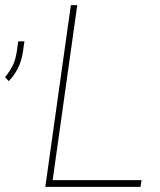

<svg xmlns="http://www.w3.org/2000/svg" viewBox="-121 -731 626 751"><path d="M85 -26.4H432.6L428.7 0H56.2L156.2 -710.9H181.2ZM-55.2 -530.8 -49.8 -569.3H-25.4L-30.8 -531.7Q-36.1 -493.2 -51 -463.9Q-65.9 -434.6 -86.9 -413.6L-101.1 -429.2Q-82 -452.6 -70.8 -475.8Q-59.6 -499 -55.2 -530.8Z"/></svg>

Font: Robert Sans Thin
Style: Italic
Weight: 100
Italic angle: -8°
Designer: Christian Robertson (extended by Adam Twardoch)
Foundry: Google
Version: Version 12.135;April 2, 2019;FontCreator 11.5.0.2425 64-bit;